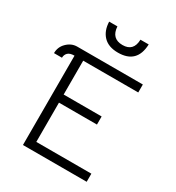

<svg xmlns="http://www.w3.org/2000/svg" viewBox="-212 -1041 1072 1169"><g transform="rotate(30 324.0 -456.5)"><path d="M429 -913H487Q482 -776 349 -776Q282 -776 246.5 -813Q211 -850 209 -913H267Q272 -830 350 -830Q427 -830 429 -913ZM578 -628H191V-390H458V-333H191V-57H578V0H130V-628Q98 -628 84 -614Q70 -600 70 -579H14Q14 -622 44 -652Q76 -684 117 -684H578Z"/></g></svg>

Font: Bellota
Style: Regular
Weight: 400
Designer: Kemie Guaida
Foundry: Kemie Guaida
Version: Version 1.000;PS 002.000;hotconv 1.0.70;makeotf.lib2.5.58329